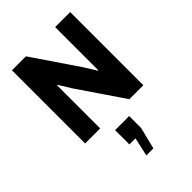

<svg xmlns="http://www.w3.org/2000/svg" viewBox="-291 -808 1273 1273"><g transform="rotate(-45 345.5 -171.5)"><path d="M203 -686 419 -368 474 -280 477 -283V-686H618V0H487L272 -316L217 -405L213 -402V0H72V-686ZM303 343 332 212H275V78H407V190L369 343Z"/></g></svg>

Font: Chivo
Style: Bold
Weight: 700
Designer: Hector Gatti
Foundry: Omnibus-Type
Version: Version 1.007;PS 001.007;hotconv 1.0.88;makeotf.lib2.5.64775